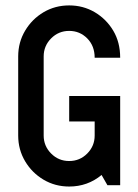

<svg xmlns="http://www.w3.org/2000/svg" viewBox="-20 -681 509 706"><path d="M234.4 -328.1H421.9V0H375L353.5 -37.6Q302.2 4.9 234.4 4.9Q182.6 4.9 140.1 -20.3Q97.7 -45.4 72.3 -88.1Q46.9 -130.9 46.9 -182.6V-473.6Q46.9 -525.4 72.3 -568.1Q97.7 -610.8 140.1 -636Q182.6 -661.1 234.4 -661.1Q286.1 -661.1 328.6 -636Q371.1 -610.8 396.5 -568.1Q421.9 -525.4 421.9 -468.8H328.1Q328.1 -512.2 300.8 -539.8Q273.4 -567.4 234.4 -567.4Q195.3 -567.4 168 -539.8Q140.6 -512.2 140.6 -473.6V-182.6Q140.6 -144 168 -116.5Q195.3 -88.9 234.4 -88.9Q273.4 -88.9 300.8 -116.5Q328.1 -144 328.1 -182.6V-234.4H234.4Z"/></svg>

Font: Lambda
Style: Regular
Weight: 400
Designer: GGBotNet
Version: 0.22